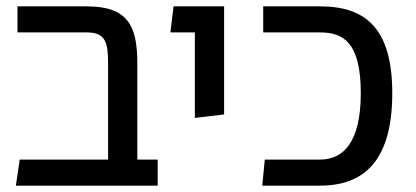

<svg xmlns="http://www.w3.org/2000/svg" viewBox="-20 -584 1309 604"><path d="M476 0V-82H412V-385C412 -503 382 -564 253 -564H35V-482H254C312 -482 320 -450 320 -385V-82H42L30 0Z M593 -213 685 -224V-564H526L516 -482H593Z M987 0C1129 0 1214 -83 1214 -291C1214 -496 1129 -564 987 -564H808V-482H987C1059 -482 1115 -452 1115 -291C1115 -135 1059 -82 987 -82H813L805 0Z"/></svg>

Font: FiraGO Unicode
Style: Regular
Weight: 400
Designer: bBox Type
Foundry: bBox Type GmbH
Version: Version 1.001;PS 001.001;hotconv 1.0.88;makeotf.lib2.5.64775